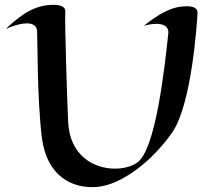

<svg xmlns="http://www.w3.org/2000/svg" viewBox="-20 -755 893 797"><path d="M800 -700C801 -722 782 -729 755 -729C688 -729 635 -693 577 -648C599 -654 616 -656 630 -656C683 -656 679 -620 679 -620C662 -458 625 -136 551 -81C529 -65 495 -55 457 -55C372 -55 271 -106 263 -246C259 -329 248 -669 251 -708C252 -728 229 -735 202 -735C122 -735 66 -693 4 -635C41 -651 70 -658 91 -658C118 -658 132 -647 134 -627C136 -591 134 -340 154 -182C175 -23 280 29 382 21C485 13 614 -88 696 -207C777 -326 798 -666 800 -700Z"/></svg>

Font: Eagle Lake
Style: Regular
Weight: 400
Designer: Astigmatic (AOETI)
Foundry: Astigmatic (AOETI)
Version: Version 1.000